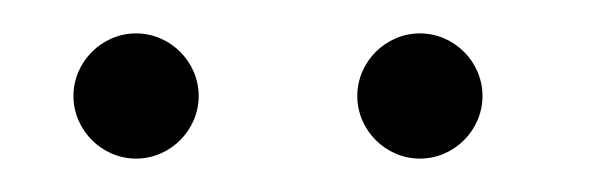

<svg xmlns="http://www.w3.org/2000/svg" viewBox="-20 -845 363 115"><path d="M61.5 -750C82 -750 99 -767 99 -787.5C99 -808 82 -825 61.5 -825C41 -825 24 -808 24 -787.5C24 -767 41 -750 61.5 -750ZM231.5 -750C252 -750 269 -767 269 -787.5C269 -808 252 -825 231.5 -825C211 -825 194 -808 194 -787.5C194 -767 211 -750 231.5 -750Z"/></svg>

Font: Picaflor 72 pt
Style: Regular
Weight: 400
Designer: Ariel Martín Pérez
Foundry: Tunera Type Foundry
Version: Version 1.000;hotconv 1.0.109;makeotfexe 2.5.65596